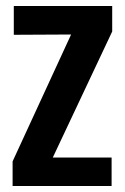

<svg xmlns="http://www.w3.org/2000/svg" viewBox="-20 -620 416 640"><path d="M22 0V-82L217 -505L26 -504V-600H354V-515L156 -95H352V0Z"/></svg>

Font: Big Shoulders Display ExtraBold
Style: Regular
Weight: 800
Designer: Patric King
Foundry: XO Type Co
Version: Version 1.000; ttfautohint (v1.8.2)